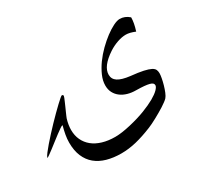

<svg xmlns="http://www.w3.org/2000/svg" viewBox="-213 -648 1088 1007"><g transform="rotate(-30 330.5 -145.0)"><path d="M647 -351.6Q614.3 -365.2 591.3 -365.2Q567.9 -365.2 539.6 -355.5Q511.2 -345.7 485.8 -329.1Q408.7 -278.3 408.7 -227.5Q408.7 -200.7 431.6 -185.8Q454.6 -170.9 503.9 -165Q551.3 -160.2 579.1 -154.1Q606.9 -147.9 621.3 -140.4Q635.7 -132.8 639.9 -123Q644 -113.3 644 -101.6Q644 -90.8 640.6 -72.5Q637.2 -54.2 631.6 -34.7Q626 -15.1 618.9 2.2Q611.8 19.5 604 28.3Q598.6 34.2 588.1 42Q577.6 49.8 564 58.6Q550.3 67.4 534.9 76.2Q519.5 85 504.4 93.3Q489.3 101.6 475.6 108.2Q461.9 114.7 452.1 118.7Q398.4 140.6 352.1 151.9Q305.7 163.1 261.7 163.1Q213.9 163.1 175 152.1Q136.2 141.1 108.6 118.4Q81.1 95.7 66.2 60.5Q51.3 25.4 51.3 -22.9Q51.3 -45.4 55.7 -69.6Q60.1 -93.8 66.9 -118.7Q66.9 -119.6 65.4 -119.6Q62 -119.6 50.3 -111.6Q38.6 -103.5 22.5 -91.6Q6.3 -79.6 -11.7 -65.4Q-29.8 -51.3 -45.4 -39.3Q-61 -27.3 -72.5 -19.3Q-84 -11.2 -86.4 -11.2Q-87.9 -11.2 -87.9 -11.7Q-87.9 -12.2 -87.6 -12.2Q-87.4 -12.2 -87.4 -12.7Q-84 -21.5 -72.5 -36.4Q-61 -51.3 -44.9 -70.1Q-28.8 -88.9 -9.3 -110.1Q10.3 -131.3 30 -152.1Q49.8 -172.9 69.1 -191.9Q88.4 -210.9 103.8 -225.6Q119.1 -240.2 129.4 -248.8Q139.6 -257.3 141.6 -257.3Q149.9 -257.3 149.9 -249.5Q149.9 -247.1 146.7 -239.3Q143.6 -231.4 138.9 -220.7Q134.3 -210 128.7 -197.3Q123 -184.6 117.9 -173.1Q112.8 -161.6 108.9 -152.6Q105 -143.6 103.5 -139.2Q93.3 -105 93.3 -75.2Q93.3 -41.5 106 -14.4Q118.7 12.7 142.3 32Q166 51.3 200.2 61.5Q234.4 71.8 276.9 71.8Q314.9 71.8 371.1 58.6Q425.3 45.9 466.8 29.8Q508.3 13.7 536.6 -2.4Q564.9 -18.6 579.3 -33.2Q593.8 -47.9 593.8 -58.1Q593.8 -65.4 588.6 -70.3Q583.5 -75.2 571.5 -78.4Q559.6 -81.5 540.3 -83.3Q521 -85 492.7 -85.4Q466.3 -85.4 443.1 -92Q419.9 -98.6 402.6 -111.6Q385.3 -124.5 375.2 -143.6Q365.2 -162.6 365.2 -187.5Q365.2 -216.3 378.7 -246.8Q392.1 -277.3 413.3 -306.9Q434.6 -336.4 461.4 -362.8Q488.3 -389.2 514.9 -409.2Q541.5 -429.2 565.2 -440.9Q588.9 -452.6 604.5 -452.6Q635.7 -452.6 661.6 -429.7Q661.6 -397 647 -351.6Z"/></g></svg>

Font: XB Niloofar
Style: Regular
Weight: 400
Designer: Behnam
Foundry: Irmug
Version: Version 7.201 2008